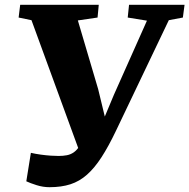

<svg xmlns="http://www.w3.org/2000/svg" viewBox="-20 -763 788 799"><path d="M186 16Q159 16 132.2 7.5Q105.5 -1 89.5 -8.5L108.5 -127Q128 -122.5 150 -119.5Q172 -116.5 191.8 -115.2Q211.5 -114 224 -114Q242.5 -114 258.2 -117Q274 -120 287.2 -129.2Q300.5 -138.5 312 -156.8Q323.5 -175 334 -205.5L317.5 -114L111 -679L57.5 -690L64 -743H391L386 -690L304 -678L388.5 -392L433.5 -206.5L387.5 -209.5L454 -368.5L591.5 -677L511.5 -690L517 -743H748L741 -690L682.5 -679L462.5 -218.5Q431.5 -153.5 402.5 -108.8Q373.5 -64 342.2 -36.2Q311 -8.5 273.2 3.8Q235.5 16 186 16Z"/></svg>

Font: Merriweather 20pt Black
Style: Italic
Weight: 900
Italic angle: -7.8°
Version: Version 2.101